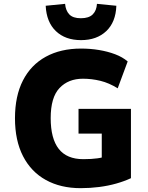

<svg xmlns="http://www.w3.org/2000/svg" viewBox="-20 -969 773 1000"><path d="M400 11Q296 11 219 -31.5Q142 -74 100 -155.5Q58 -237 58 -353Q58 -469 99.5 -550Q141 -631 218.5 -673.5Q296 -716 402 -716Q451 -716 496 -708.5Q541 -701 579.5 -686.5Q618 -672 645 -649L593 -509Q548 -537 503 -548Q458 -559 412 -559Q336 -559 290 -510.5Q244 -462 244 -354Q244 -247 286 -193.5Q328 -140 414 -140Q457 -140 488.5 -144.5Q520 -149 549 -160L510 -104V-273H389V-402H662V-41Q628 -25 585.5 -13Q543 -1 496 5Q449 11 400 11ZM402 -760Q320 -760 271 -807Q222 -854 218 -939L319 -949Q322 -914 341 -894Q360 -874 401 -874Q443 -874 463 -894Q483 -914 485 -949L586 -939Q583 -854 533.5 -807Q484 -760 402 -760Z"/></svg>

Font: Nunito Sans 7pt SemiCondensed Black
Style: Regular
Weight: 900
Width: 4
Designer: Vernon Adams
Foundry: Vernon Adams
Version: Version 3.101;gftools[0.9.27]